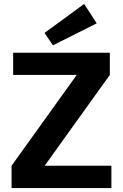

<svg xmlns="http://www.w3.org/2000/svg" viewBox="-20 -959 626 979"><path d="M372 -578 540 -577 207 -113 39 -114ZM548 -114V0H39V-114ZM540 -690V-577H47V-690ZM409 -939 473 -840 250 -728 207 -791Z"/></svg>

Font: Exo 2
Style: Bold
Weight: 700
Designer: Natanael Gama
Foundry: Natanael Gama
Version: Version 2.010